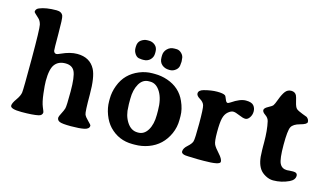

<svg xmlns="http://www.w3.org/2000/svg" viewBox="-85 -999 2218 1290"><g transform="rotate(15 1024.0 -354.0)"><path d="M590.8 -31.2Q590.8 -8.3 558.1 -1.2Q525.4 5.9 464.8 5.9Q404.3 5.9 386.2 -2Q368.2 -9.8 368.2 -28.3Q368.2 -36.1 380.9 -60.1Q393.6 -84 398.4 -100.3Q403.3 -116.7 403.3 -218.8Q403.3 -320.8 386.2 -356.7Q369.1 -392.6 321.5 -392.6Q273.9 -392.6 248.8 -360.6Q223.6 -328.6 223.6 -244.1Q223.6 -216.3 230.5 -158.2Q237.3 -100.1 250 -69.8Q262.7 -39.6 262.7 -36.6Q262.7 -14.6 236.3 -8.8Q197.8 -0.5 119.9 -0.5Q42 -0.5 42 -24.4Q42 -41.5 64.7 -73.2Q87.4 -105 90.6 -128.4Q93.8 -151.9 93.8 -362.8Q93.8 -573.7 87.2 -599.6Q80.6 -625.5 65.9 -638.7Q31.2 -669.9 31.2 -673.8Q31.2 -693.8 52.2 -702.6Q97.2 -721.7 171.4 -721.7Q207 -721.7 217.3 -695.8Q223.6 -679.7 223.6 -570.6Q223.6 -461.4 225.6 -454.6Q230.5 -437.5 245.6 -437.5Q252 -437.5 273.4 -447.3Q333 -474.6 381.8 -474.6Q470.2 -474.6 506.8 -404.8Q533.2 -354.5 533.2 -232.9Q533.2 -111.3 540 -95.2Q546.9 -79.1 568.8 -58.1Q590.8 -37.1 590.8 -31.2Z M903.8 -421.4H894Q851.1 -421.4 827.1 -379.4Q803.2 -337.4 803.2 -275.4V-238.3Q804.2 -227.5 804.2 -222.7Q804.2 -160.6 833.5 -115.2Q862.8 -69.8 908.2 -69.8H913.1Q954.1 -69.8 978.8 -110.8Q1003.4 -151.9 1003.4 -216.8V-247.1Q1003.4 -326.2 974.9 -373.8Q946.3 -421.4 903.8 -421.4ZM821.3 -550.8H809.6Q803.7 -552.2 798.3 -552.2Q776.4 -552.2 762.5 -571.8Q748.5 -591.3 748.5 -612.8V-622.1Q748.5 -655.3 769.5 -670.2Q790.5 -685.1 812.5 -685.1H824.2Q848.1 -685.1 866.7 -669.2Q885.3 -653.3 885.3 -625V-613.8Q885.3 -586.9 867.2 -568.8Q849.1 -550.8 821.3 -550.8ZM1070.8 -598.6 1069.8 -586.9Q1069.8 -562 1051 -546.4Q1032.2 -530.8 1011.7 -530.8H1004.4Q974.6 -530.8 954.1 -548.3Q933.6 -565.9 933.6 -598.1V-610.4Q933.6 -638.7 953.4 -658.4Q973.1 -678.2 1002.4 -678.2H1017.1Q1036.6 -678.2 1053.2 -661.6Q1069.8 -645 1069.8 -623.5L1071.3 -608.9V-601.1ZM912.1 14.6H895Q799.3 14.6 733.9 -53.7Q704.6 -85 687.3 -131.1Q669.9 -177.2 669.9 -223.1V-239.7Q669.9 -286.6 687.7 -333.5Q705.6 -380.4 736.8 -411.6Q768.1 -442.9 812.5 -461.2Q856.9 -479.5 902.8 -479.5H919.9Q965.3 -479.5 1008.3 -464.8Q1099.1 -433.6 1135.7 -350.1Q1159.2 -297.9 1159.2 -250.5V-225.1Q1159.2 -172.9 1138.7 -127Q1097.7 -35.6 1006.3 -2Q960.9 14.6 912.1 14.6Z M1500.5 -23.9Q1500.5 -0.5 1387.2 -0.5H1345.2L1335 -1Q1324.7 -1.5 1314 -1.5L1303.7 -2Q1293.5 -2.4 1282.2 -2.4Q1231 -2.4 1231 -24.4Q1231 -46.4 1256.6 -68.8Q1282.2 -91.3 1287.8 -109.4Q1293.5 -127.4 1293.5 -233.4Q1293.5 -339.4 1286.9 -360.4Q1280.3 -381.3 1255.1 -396.2Q1230 -411.1 1230 -427.2Q1230 -449.7 1263.7 -459Q1314.5 -472.7 1355.5 -472.7Q1396.5 -472.7 1410.6 -463.4Q1416.5 -459.5 1424.1 -438.5Q1431.6 -417.5 1441.9 -417.5Q1446.3 -417.5 1460.4 -426.3Q1517.1 -465.3 1557.1 -465.3Q1597.2 -465.3 1611.6 -448.2Q1626 -431.2 1626 -407.2Q1626 -383.3 1613 -364.5Q1600.1 -345.7 1583.7 -345.7Q1567.4 -345.7 1538.6 -358.4Q1509.8 -371.1 1494.1 -371.1Q1478.5 -371.1 1459 -354.5Q1439.5 -337.9 1431.9 -307.1Q1424.3 -276.4 1424.3 -210.7Q1424.3 -145 1433.6 -125.7Q1442.9 -106.4 1471.7 -75.2Q1500.5 -43.9 1500.5 -23.9Z M1871.6 -586.9Q1876.5 -577.6 1884.5 -543Q1892.6 -508.3 1903.8 -498.5Q1915 -488.8 1946.8 -476.8Q1978.5 -464.8 1979.5 -464.4Q1996.1 -451.2 1996.1 -433.1Q1996.1 -417.5 1950 -405.3Q1903.8 -393.1 1890.9 -368.2Q1877.9 -343.3 1877.9 -243.7Q1877.9 -144 1893.3 -114.3Q1908.7 -84.5 1943.8 -84.5L1961.4 -85.9Q1973.1 -86.9 1986.8 -86.9Q2016.6 -86.9 2016.6 -64.5Q2016.6 -35.6 1980.5 -18.6Q1928.7 5.9 1871.1 5.9Q1844.2 5.9 1817.4 -8.8Q1790.5 -23.4 1776.4 -44.4Q1748.5 -85.4 1748.5 -161.6L1748 -171.9Q1747.6 -182.6 1747.6 -195.8V-224.6Q1747.6 -309.1 1733.9 -368.7Q1729 -390.6 1707.5 -405.3Q1686 -419.9 1686 -433.8Q1686 -447.8 1711.9 -461.4Q1737.8 -475.1 1744.1 -483.4Q1750.5 -491.7 1764.4 -529.3Q1778.3 -566.9 1793.9 -587.2Q1809.6 -607.4 1835 -607.4Q1860.4 -607.4 1871.6 -586.9Z"/></g></svg>

Font: Averia Serif Libre RX
Style: Bold
Weight: 700
Version: Version 1.002